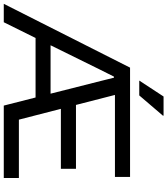

<svg xmlns="http://www.w3.org/2000/svg" viewBox="44 -956 908 1043"><g transform="rotate(90 498.5 -434.0)"><path d="M-2.7 0 343.9 -686H937.5V-603.9H492.2L546.5 -392.2H893.5V-310.2H567.7L626.5 -82.1H943.5V0H550.1L506.1 -172.7H182.8L97.3 0ZM222.4 -254.2H485.4L416.6 -526Q412.2 -544 407.6 -562.2Q402.9 -580.5 398.6 -598.4H392.6Q383.4 -580.5 374.5 -562.2Q365.5 -544 356.3 -526ZM414.2 -736 500.7 -868H604.2L605.2 -865L494.9 -736Z"/></g></svg>

Font: Archivo Variable SemiBold
Style: Regular
Weight: 600
Designer: Hector Gatti
Foundry: Omnibus-Type
Version: Version 2.001